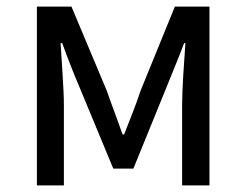

<svg xmlns="http://www.w3.org/2000/svg" viewBox="-20 -563 747 583"><path d="M92 0H174V-245C174 -293 167 -376 164 -432H169C184 -390 202 -344 219 -304L324 -51H385L488 -304C504 -344 523 -389 539 -432H543C539 -376 533 -293 533 -245V0H616V-543H511L407 -288C392 -242 374 -199 357 -155H352C337 -199 320 -242 304 -288L197 -543H92Z"/></svg>

Font: Source Han Sans CN Regular
Style: Regular
Weight: 400
Designer: Ryoko NISHIZUKA (kana & ideographs); Paul D. Hunt (Latin, Greek & Cyrillic); Wenlong ZHANG (bopomofo); Sandoll Communica
Foundry: Adobe Systems Incorporated
Version: Version 1.004;PS 1.004;hotconv 1.0.82;makeotf.lib2.5.63406